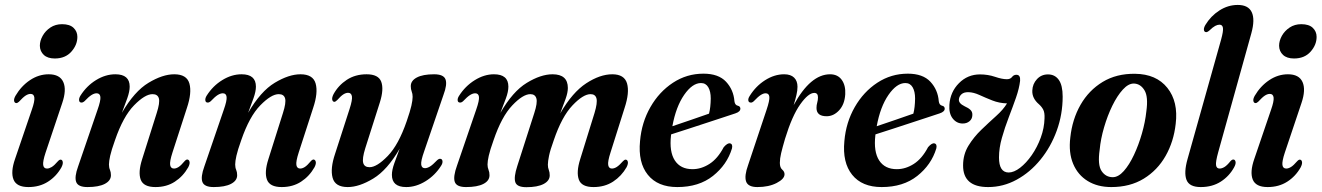

<svg xmlns="http://www.w3.org/2000/svg" viewBox="-20 -749 5355 778"><path d="M202 -512Q173 -512 157.5 -526.5Q142 -541 141.5 -563.5Q141.5 -583.5 152.8 -603.8Q164 -624 184.2 -637.5Q204.5 -651 231.5 -651Q262.5 -651 278 -636.2Q293.5 -621.5 293.5 -599.5Q293.5 -567 269 -539.5Q244.5 -512 202 -512ZM164.5 -130Q153 -95 155 -80.5Q157 -66 170.5 -66Q179 -66 189.5 -72.2Q200 -78.5 215 -96Q221.5 -103 226.5 -102Q232.5 -101.5 234.2 -93.2Q236 -85 229 -71Q208.5 -34.5 174.5 -12.8Q140.5 9 95 9Q47 9 34.8 -21.5Q22.5 -52 41 -105L109 -304.5Q121 -338.5 119.2 -353.5Q117.5 -368.5 104 -368.5Q94.5 -368.5 84 -361.8Q73.5 -355 56.5 -336.5Q50 -330.5 45 -331.5Q39 -332 37.2 -339.8Q35.5 -347.5 42.5 -360.5Q66 -400.5 101.5 -424.2Q137 -448 177.5 -448Q222.5 -448 236.5 -416.5Q250.5 -385 232 -331Z M309 -333.5Q301.5 -334 300.5 -342.5Q299.5 -351 306 -361.5Q331 -401 369.2 -424.5Q407.5 -448 447.5 -448Q505.5 -448 505.5 -398Q505.5 -378.5 495.8 -351Q486 -323.5 474 -292Q524.5 -379 581.8 -413.5Q639 -448 686 -448Q737 -448 747.5 -410.5Q758 -373 737.5 -312L679 -131.5Q667 -94.5 669.5 -80.2Q672 -66 685 -66Q693.5 -66 703.5 -72.2Q713.5 -78.5 728.5 -96.5Q735 -103.5 740 -102.5Q746 -101.5 748 -93.5Q750 -85.5 743 -71.5Q722 -34.5 688.5 -12.8Q655 9 610 9Q561.5 9 550.2 -21Q539 -51 556 -104L615 -291Q628.5 -333 623.8 -350.2Q619 -367.5 598 -367.5Q567.5 -367.5 523.2 -322.2Q479 -277 446 -181Q431.5 -140.5 426.5 -118Q421.5 -95.5 421.5 -82.5Q421.5 -70 425.5 -60.8Q429.5 -51.5 429.5 -39Q429.5 -17 404.8 -4Q380 9 334.5 9Q296.5 9 288.8 -11.5Q281 -32 296.5 -74.5L375 -303.5Q388.5 -341.5 386.8 -356.2Q385 -371 371.5 -371Q362 -371 350.8 -364Q339.5 -357 322.5 -339Q315 -332.5 309 -333.5Z M820.5 -333.5Q813 -334 812 -342.5Q811 -351 817.5 -361.5Q842.5 -401 880.8 -424.5Q919 -448 959 -448Q1017 -448 1017 -398Q1017 -378.5 1007.2 -351Q997.5 -323.5 985.5 -292Q1036 -379 1093.2 -413.5Q1150.5 -448 1197.5 -448Q1248.5 -448 1259 -410.5Q1269.5 -373 1249 -312L1190.5 -131.5Q1178.5 -94.5 1181 -80.2Q1183.5 -66 1196.5 -66Q1205 -66 1215 -72.2Q1225 -78.5 1240 -96.5Q1246.5 -103.5 1251.5 -102.5Q1257.5 -101.5 1259.5 -93.5Q1261.5 -85.5 1254.5 -71.5Q1233.5 -34.5 1200 -12.8Q1166.5 9 1121.5 9Q1073 9 1061.8 -21Q1050.5 -51 1067.5 -104L1126.5 -291Q1140 -333 1135.2 -350.2Q1130.5 -367.5 1109.5 -367.5Q1079 -367.5 1034.8 -322.2Q990.5 -277 957.5 -181Q943 -140.5 938 -118Q933 -95.5 933 -82.5Q933 -70 937 -60.8Q941 -51.5 941 -39Q941 -17 916.2 -4Q891.5 9 846 9Q808 9 800.2 -11.5Q792.5 -32 808 -74.5L886.5 -303.5Q900 -341.5 898.2 -356.2Q896.5 -371 883 -371Q873.5 -371 862.2 -364Q851 -357 834 -339Q826.5 -332.5 820.5 -333.5Z M1764.5 -105.5Q1772 -104.5 1773 -96Q1774 -87.5 1767.5 -77.5Q1743 -38.5 1704.5 -14.8Q1666 9 1626 9Q1568 9 1568 -40.5Q1568 -60 1577.8 -87.5Q1587.5 -115 1599.5 -146.5Q1549.5 -60 1492.5 -25.5Q1435.5 9 1389 9Q1338 9 1327.8 -28.5Q1317.5 -66 1338 -126.5L1396.5 -307.5Q1408.5 -344.5 1406 -358.8Q1403.5 -373 1390.5 -373Q1381.5 -373 1371.2 -366.5Q1361 -360 1346.5 -343.5Q1338.5 -335.5 1334 -336.5Q1328 -337 1326.2 -345.2Q1324.5 -353.5 1331.5 -367.5Q1351 -403 1385.2 -425.5Q1419.5 -448 1465.5 -448Q1513.5 -448 1524.8 -417.8Q1536 -387.5 1519.5 -335L1460 -148Q1447 -106 1451.8 -88.8Q1456.5 -71.5 1477.5 -71.5Q1507 -71.5 1551 -116.8Q1595 -162 1628 -258Q1642 -298.5 1647 -320.8Q1652 -343 1652 -356.5Q1652 -369 1648.2 -378.2Q1644.5 -387.5 1644.5 -400Q1644.5 -422 1669 -435Q1693.5 -448 1739 -448Q1777.5 -448 1785.2 -427.5Q1793 -407 1777 -364.5L1698.5 -135Q1685 -97 1686.8 -82.2Q1688.5 -67.5 1702 -67.5Q1711 -67.5 1722.2 -74.2Q1733.5 -81 1751.5 -100Q1759 -106.5 1764.5 -105.5Z M2076 -76 2145 -291Q2158.5 -332.5 2153.5 -350Q2148.5 -367.5 2129 -367.5Q2099 -367.5 2055.8 -322Q2012.5 -276.5 1980 -181Q1965.5 -140.5 1960.5 -118Q1955.5 -95.5 1955.5 -82.5Q1955.5 -70.5 1959.5 -61Q1963.5 -51.5 1963.5 -39Q1963.5 -16.5 1938.8 -3.8Q1914 9 1868.5 9Q1830 9 1822.8 -12Q1815.5 -33 1832 -78.5L1910 -306Q1922.5 -342 1920.8 -356.5Q1919 -371 1905.5 -371Q1896 -371 1884.8 -364Q1873.5 -357 1856 -338.5Q1849 -332.5 1843 -333.5Q1835.5 -334 1834.5 -342.2Q1833.5 -350.5 1840 -360.5Q1865 -400 1903.5 -424Q1942 -448 1981.5 -448Q2040 -448 2040 -398Q2040 -377.5 2030 -350.5Q2020 -323.5 2007.5 -291.5Q2057.5 -378.5 2114.5 -413.2Q2171.5 -448 2219 -448Q2281 -448 2281 -392.5Q2281 -374 2271.8 -348.2Q2262.5 -322.5 2250 -289.5Q2299.5 -375 2355.5 -411.5Q2411.5 -448 2461 -448Q2510 -448 2520.8 -411Q2531.5 -374 2511 -312L2454 -131.5Q2442 -94.5 2444.5 -80.2Q2447 -66 2459.5 -66Q2469 -66 2479.2 -72.5Q2489.5 -79 2505 -96.5Q2511.5 -103 2516 -102Q2522 -101.5 2524 -93.5Q2526 -85.5 2519 -71.5Q2498.5 -35.5 2464.5 -13.2Q2430.5 9 2385 9Q2336.5 9 2325.5 -21.2Q2314.5 -51.5 2331 -104L2389 -291Q2401.5 -332.5 2397 -350Q2392.5 -367.5 2373 -367.5Q2343 -367.5 2299.8 -322Q2256.5 -276.5 2224 -181Q2209.5 -141 2204.8 -118Q2200 -95 2200 -81.5Q2200 -69.5 2203.8 -60.2Q2207.5 -51 2207.5 -38.5Q2207.5 -16.5 2182.8 -3.5Q2158 9.5 2113 9.5Q2074.5 9.5 2068 -11Q2061.5 -31.5 2076 -76Z M2946 -147.5Q2926 -81.5 2869 -36.2Q2812 9 2724.5 9Q2645 9 2605 -40.8Q2565 -90.5 2573.5 -177.5Q2580 -253 2615.5 -315Q2651 -377 2707 -413.8Q2763 -450.5 2830.5 -450.5Q2891.5 -450.5 2922 -417.8Q2952.5 -385 2956 -338.5Q2958 -323 2970 -320.5Q2979 -318.5 2980 -310Q2981 -296.5 2959.5 -289.5Q2943 -284 2912 -273.8Q2881 -263.5 2843.2 -251.2Q2805.5 -239 2767.8 -226.5Q2730 -214 2699.5 -204.5Q2699.5 -202.5 2699 -200.5Q2691.5 -134 2714.5 -98.8Q2737.5 -63.5 2786 -63.5Q2821.5 -63.5 2854.8 -84.8Q2888 -106 2912.5 -152.5Q2928 -170.5 2938.5 -168Q2950 -165 2946 -147.5ZM2820.5 -412.5Q2785.5 -412.5 2752.2 -364.5Q2719 -316.5 2704.5 -237.5Q2741 -250 2783 -264.2Q2825 -278.5 2853 -288.5Q2859.5 -313 2860 -350Q2860 -378.5 2850 -395.5Q2840 -412.5 2820.5 -412.5Z M3021 -333.5Q3013.5 -334 3012.2 -342Q3011 -350 3018 -360.5Q3042.5 -400 3080.2 -424Q3118 -448 3157.5 -448Q3184 -448 3197.8 -434.5Q3211.5 -421 3211.5 -397.5Q3211.5 -382 3207.2 -363.8Q3203 -345.5 3196 -323Q3264 -448 3343.5 -448Q3374.5 -448 3390.8 -425.5Q3407 -403 3405 -367Q3402.5 -326 3380.2 -302Q3358 -278 3329.5 -278Q3288.5 -278 3288.5 -311.5Q3288.5 -323 3291.5 -333.2Q3294.5 -343.5 3294.5 -354.5Q3294.5 -372.5 3279.5 -372.5Q3255.5 -372.5 3222.5 -326Q3189.5 -279.5 3161 -186.5Q3150.5 -150.5 3145.2 -128.2Q3140 -106 3140 -89Q3140 -70 3149.5 -61.8Q3159 -53.5 3159 -43Q3159 -24 3127 -7.5Q3095 9 3049 9Q3011 9 3003.2 -13.8Q2995.5 -36.5 3011.5 -80.5L3086 -303.5Q3099 -342 3097.5 -356.5Q3096 -371 3082.5 -371Q3073.5 -371 3062.8 -364.2Q3052 -357.5 3034 -338.5Q3026.5 -332 3021 -333.5Z M3774 -147.5Q3754 -81.5 3697 -36.2Q3640 9 3552.5 9Q3473 9 3433 -40.8Q3393 -90.5 3401.5 -177.5Q3408 -253 3443.5 -315Q3479 -377 3535 -413.8Q3591 -450.5 3658.5 -450.5Q3719.5 -450.5 3750 -417.8Q3780.5 -385 3784 -338.5Q3786 -323 3798 -320.5Q3807 -318.5 3808 -310Q3809 -296.5 3787.5 -289.5Q3771 -284 3740 -273.8Q3709 -263.5 3671.2 -251.2Q3633.5 -239 3595.8 -226.5Q3558 -214 3527.5 -204.5Q3527.5 -202.5 3527 -200.5Q3519.5 -134 3542.5 -98.8Q3565.5 -63.5 3614 -63.5Q3649.5 -63.5 3682.8 -84.8Q3716 -106 3740.5 -152.5Q3756 -170.5 3766.5 -168Q3778 -165 3774 -147.5ZM3648.5 -412.5Q3613.5 -412.5 3580.2 -364.5Q3547 -316.5 3532.5 -237.5Q3569 -250 3611 -264.2Q3653 -278.5 3681 -288.5Q3687.5 -313 3688 -350Q3688 -378.5 3678 -395.5Q3668 -412.5 3648.5 -412.5Z M4286 -357.5Q4286 -285.5 4262 -219.5Q4238 -153.5 4196 -102Q4154 -50.5 4099.5 -20.8Q4045 9 3984 9Q3882 9 3882.5 -79Q3882.5 -123 3904.2 -158.5Q3926 -194 3956.8 -223.5Q3987.5 -253 4016.5 -279Q4045.5 -305 4060.5 -330Q4028.5 -331 4000.8 -342Q3973 -353 3949 -364Q3925 -375 3904.5 -375.5Q3886 -376 3876.2 -367.2Q3866.5 -358.5 3865.5 -346Q3864 -330.5 3888.5 -318.5Q3904.5 -311.5 3912.8 -303.2Q3921 -295 3920 -282Q3919.5 -267 3908.5 -257.8Q3897.5 -248.5 3881 -248.5Q3856.5 -248.5 3840.5 -268.8Q3824.5 -289 3827 -324.5Q3830.5 -376.5 3865.8 -412Q3901 -447.5 3951 -447.5Q3983 -447.5 4011.8 -437.8Q4040.5 -428 4060 -428Q4074 -428 4080.8 -437Q4087.5 -446 4098.5 -446Q4115.5 -446 4113.5 -421.5Q4110 -391 4096.8 -353Q4083.5 -315 4067.5 -273.5Q4051.5 -232 4039.8 -190.5Q4028 -149 4028 -111Q4028 -50.5 4067 -50Q4088.5 -50 4113.5 -69.2Q4138.5 -88.5 4160.8 -120.5Q4183 -152.5 4197.2 -191.2Q4211.5 -230 4212.5 -269.5Q4213.5 -292.5 4207.5 -304.2Q4201.5 -316 4190.5 -326Q4161.5 -350.5 4163 -382Q4164 -409 4181.8 -428.2Q4199.5 -447.5 4226.5 -447.5Q4254.5 -447.5 4270.2 -425.5Q4286 -403.5 4286 -357.5Z M4579.5 -450Q4665.5 -449 4710.2 -393Q4755 -337 4744 -247Q4736 -175 4703 -117Q4670 -59 4614.5 -25Q4559 9 4483 9Q4427.5 9 4387.5 -15.5Q4347.5 -40 4328.5 -85.2Q4309.5 -130.5 4317 -192Q4325 -266 4358.5 -324.5Q4392 -383 4448 -417Q4504 -451 4579.5 -450ZM4489 -31Q4511.5 -31 4533.8 -56Q4556 -81 4575 -121.5Q4594 -162 4607.2 -208.2Q4620.5 -254.5 4625 -297Q4633.5 -357 4617.5 -383.2Q4601.5 -409.5 4575 -410.5Q4552.5 -411 4529.8 -386Q4507 -361 4487.2 -320.5Q4467.5 -280 4453.8 -233Q4440 -186 4436 -142.5Q4427 -80.5 4443.8 -55.8Q4460.5 -31 4489 -31Z M5050.5 -614 4916.5 -133Q4905.5 -93.5 4907.5 -79.8Q4909.5 -66 4922 -66Q4931 -66 4941.5 -72.2Q4952 -78.5 4966 -96Q4973 -103.5 4978.5 -102.5Q4984.5 -102 4986.5 -93.8Q4988.5 -85.5 4981 -71.5Q4961.5 -35.5 4927 -13.2Q4892.5 9 4845.5 9Q4799 9 4787.8 -20.2Q4776.5 -49.5 4792 -104.5L4928 -588.5Q4937.5 -623 4935.5 -636Q4933.5 -649 4921.5 -649Q4913.5 -649 4904 -644Q4894.5 -639 4880 -625Q4871 -617.5 4866 -619Q4860 -619.5 4858.5 -627.2Q4857 -635 4864 -647.5Q4886 -684 4921 -706.5Q4956 -729 4995.5 -729Q5038.5 -729 5052.2 -699.5Q5066 -670 5050.5 -614Z M5223.5 -512Q5194.5 -512 5179 -526.5Q5163.5 -541 5163 -563.5Q5163 -583.5 5174.2 -603.8Q5185.5 -624 5205.8 -637.5Q5226 -651 5253 -651Q5284 -651 5299.5 -636.2Q5315 -621.5 5315 -599.5Q5315 -567 5290.5 -539.5Q5266 -512 5223.5 -512ZM5186 -130Q5174.5 -95 5176.5 -80.5Q5178.5 -66 5192 -66Q5200.5 -66 5211 -72.2Q5221.5 -78.5 5236.5 -96Q5243 -103 5248 -102Q5254 -101.5 5255.8 -93.2Q5257.5 -85 5250.5 -71Q5230 -34.5 5196 -12.8Q5162 9 5116.5 9Q5068.5 9 5056.2 -21.5Q5044 -52 5062.5 -105L5130.5 -304.5Q5142.5 -338.5 5140.8 -353.5Q5139 -368.5 5125.5 -368.5Q5116 -368.5 5105.5 -361.8Q5095 -355 5078 -336.5Q5071.5 -330.5 5066.5 -331.5Q5060.5 -332 5058.8 -339.8Q5057 -347.5 5064 -360.5Q5087.5 -400.5 5123 -424.2Q5158.5 -448 5199 -448Q5244 -448 5258 -416.5Q5272 -385 5253.5 -331Z"/></svg>

Font: Fraunces 144pt S050 SemiBold
Style: Italic
Weight: 600
Italic angle: -16°
Version: Version 1.000; ttfautohint (v1.8.3)